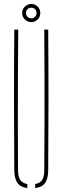

<svg xmlns="http://www.w3.org/2000/svg" viewBox="-20 -950 317 974"><path d="M52.5 -85Q51 -264.5 51 -442.8Q51 -621 52.5 -800H72.5Q71.5 -680.5 71 -561.5Q70.5 -442.5 70.5 -323.5Q70.5 -204.5 71.5 -85Q71.5 -53.5 82.8 -37Q94 -20.5 118.5 -16.5V4Q84.5 0 69 -21.2Q53.5 -42.5 52.5 -85ZM158.5 4V-16.5Q183 -20.5 193.8 -37Q204.5 -53.5 204.5 -85Q205.5 -204.5 205.8 -323.5Q206 -442.5 205.8 -561.5Q205.5 -680.5 204.5 -800H224.5Q226 -621 226 -442.8Q226 -264.5 224.5 -85Q224 -42.5 208.2 -21.2Q192.5 0 158.5 4ZM138.5 -838Q120 -838 106.2 -851.2Q92.5 -864.5 92.5 -884Q92.5 -903 106.2 -916.5Q120 -930 138.5 -930Q157.5 -930 171 -916.5Q184.5 -903 184.5 -884Q184.5 -864.5 171 -851.2Q157.5 -838 138.5 -838ZM138.5 -857Q150 -857 157.8 -865Q165.5 -873 165.5 -884Q165.5 -895.5 157.8 -903.2Q150 -911 138.5 -911Q127.5 -911 119.5 -903.2Q111.5 -895.5 111.5 -884Q111.5 -873 119.5 -865Q127.5 -857 138.5 -857Z"/></svg>

Font: Big Shoulders Stencil Display Thin Thin
Style: Regular
Weight: 250
Version: Version 2.001